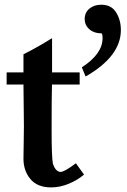

<svg xmlns="http://www.w3.org/2000/svg" viewBox="-20 -797 541 819"><path d="M319.8 -488.3V-436.5H201.7Q200.2 -374 200.2 -270Q200.2 -258.8 200.2 -237.8Q200.2 -127 205.6 -99.1Q216.3 -65.9 237.3 -63.5Q254.9 -63.5 303.7 -100.6L338.4 -52.2Q310.1 -28.3 272.7 -12.9Q235.4 2.4 198.2 2.4Q139.6 2.4 109.9 -33Q80.1 -68.4 80.1 -120.1Q80.1 -141.1 81.1 -187.5Q82 -233.9 82 -258.8Q82 -280.8 81.1 -345.7Q80.1 -410.6 80.1 -436.5H8.3V-488.3H80.1V-565.4Q140.6 -595.7 202.1 -634.3V-488.3ZM345.2 -470.7 329.1 -509.8Q417.5 -566.9 417.5 -634.3Q417.5 -654.8 412.1 -654.8Q381.3 -654.8 361.3 -672.1Q341.3 -689.5 341.3 -716.3Q341.3 -743.2 361.3 -760Q381.3 -776.9 412.1 -776.9Q454.6 -776.9 475.1 -744.4Q495.6 -711.9 495.6 -668.9Q495.6 -556.6 345.2 -470.7Z"/></svg>

Font: Flanker
Style: Bold
Weight: 700
Designer: Flanker
Foundry: Flanker
Version: Version 2.021